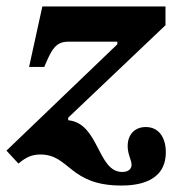

<svg xmlns="http://www.w3.org/2000/svg" viewBox="-47 -488 533 594"><path d="M328 86C371 86 466 79 466 -17C466 -63 444 -95 404 -95C371 -95 348 -73 348 -36C348 -10 360 7 360 22C360 34 351 44 331 44C254 44 260 -107 164 -116V-124L465 -410V-468H84L43 -281H90C112 -333 124 -359 164 -359H316V-351L-27 -22L10 18C34 -2 52 -10 78 -10C169 -10 167 86 328 86Z"/></svg>

Font: STIX Two Text
Style: Bold Italic
Weight: 700
Italic angle: -12°
Designer: Ross Mills, John Hudson & Paul Hanslow, Tiro Typeworks Ltd; with prior portions MicroPress Inc. and Coen Hoffman, Elsevi
Foundry: Tiro Typeworks Ltd
Version: Version 2.13 b171